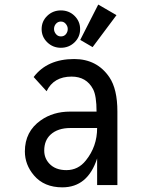

<svg xmlns="http://www.w3.org/2000/svg" viewBox="-20 -803 626 833"><path d="M214.4 -677.2Q214.4 -665 223.1 -654.8Q231.4 -645 244.1 -645Q257.8 -645 265.6 -654.3Q273.9 -664.1 273.9 -677.2Q273.9 -689.5 265.1 -699.7Q256.8 -709.5 244.1 -709.5Q231.4 -709.5 222.9 -700Q214.4 -690.4 214.4 -677.2ZM160.6 -676.8Q160.6 -710.9 185.1 -734.4Q209.5 -757.8 244.1 -757.8Q279.3 -757.8 303.2 -734.4Q327.6 -710.4 327.6 -676.8Q327.6 -642.6 303.2 -619.1Q278.8 -595.7 244.1 -595.7Q209.5 -595.7 185.1 -619.4Q160.6 -643.1 160.6 -676.8ZM406.2 -783.2 485.4 -737.3 381.8 -598.6 328.1 -629.9ZM489.3 0H401.4V-115.7Q360.8 9.8 250.5 9.8Q171.4 9.8 127.4 -42Q87.9 -88.4 87.9 -146Q87.9 -232.4 156.7 -280.8Q210.4 -318.8 283.7 -318.8H398.9Q398.9 -387.2 383.8 -416Q355 -470.7 290.5 -470.7Q212.9 -470.7 182.1 -407.2L126 -468.8Q185.1 -546.9 301.8 -546.9Q400.9 -546.9 454.6 -467.8Q489.3 -416.5 489.3 -319.3ZM401.4 -247.6Q344.7 -247.6 285.2 -247.6Q230.5 -247.6 199.2 -218.8Q171.9 -193.4 171.9 -149.9Q171.9 -117.2 193.4 -93.8Q219.7 -64.9 268.1 -64.9Q319.3 -64.9 352.5 -106.9Q401.4 -167.5 401.4 -247.6Z"/></svg>

Font: Consola Mono
Style: Book
Weight: 400
Monospace: yes
Version: Version 2.001